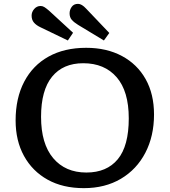

<svg xmlns="http://www.w3.org/2000/svg" viewBox="-20 -962 880 996"><path d="M415 14Q306 14 227 -30Q148 -74 104.5 -153Q61 -232 61 -337Q61 -453 105.5 -538Q150 -623 232 -668.5Q314 -714 427 -714Q533 -714 612.5 -671.5Q692 -629 735.5 -551.5Q779 -474 779 -368Q779 -256 734 -169.5Q689 -83 607 -34.5Q525 14 415 14ZM428 -67Q534 -67 591 -136Q648 -205 648 -348Q648 -489 585 -561.5Q522 -634 412 -634Q307 -634 250 -564Q193 -494 193 -356Q193 -216 256 -141.5Q319 -67 428 -67ZM519 -752 385 -833Q364 -846 352.5 -859Q341 -872 341 -893Q341 -911 352 -926.5Q363 -942 385 -942Q404 -942 427 -917L547 -791ZM332 -752 189 -821Q168 -831 156 -845Q144 -859 144 -881Q144 -900 157.5 -915.5Q171 -931 191 -931Q201 -931 210.5 -925Q220 -919 234 -907L359 -792Z"/></svg>

Font: Literata 7pt Medium
Style: Regular
Weight: 500
Designer: Latin by Veronika Burian and Jose Scaglione. Greek by Irene Vlachou. Cyrillic by Vera Evstafieva.
Foundry: TypeTogether
Version: Version 3.002